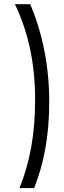

<svg xmlns="http://www.w3.org/2000/svg" viewBox="-20 -809 312 937"><path d="M220.2 -312.5Q220.2 -190.4 201.7 -86.2Q183.1 18.1 146.5 108.9H75.2Q113.8 13.7 132.6 -92.5Q151.4 -198.7 151.4 -321.3Q151.4 -452.6 127 -568.8Q102.5 -685.1 52.7 -788.6H127.4Q220.2 -568.8 220.2 -312.5Z"/></svg>

Font: Kawthoolei
Style: Regular
Weight: 400
Designer: Moe Zed
Foundry: Moe Zed
Version: Version 1.000;July 10, 2024;FontCreator 14.0.0.2901 32-bit